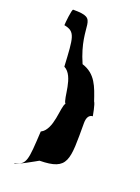

<svg xmlns="http://www.w3.org/2000/svg" viewBox="-146 -784 651 896"><g transform="rotate(20 179.5 -336.0)"><path d="M43 47C43 58 150 -4 150 -4C291 -6 285 -54 285 -240C285 -268 295 -283 313 -284C313 -284 303 -342 295 -351C273 -416 255 -474 185 -496C105 -678 194 -720 57 -720C50 -720 43 -648 43 -638C101 -627 101 -600 109 -456C165 -428 155 -314 173 -295C155 -274 165 -162 109 -134C101 10 101 36 43 47Z"/></g></svg>

Font: Ampere
Style: Cnd
Weight: 400
Version: Version 1